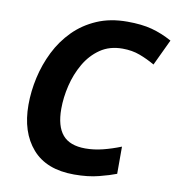

<svg xmlns="http://www.w3.org/2000/svg" viewBox="-82 -799 816 883"><g transform="rotate(10 326.0 -357.5)"><path d="M321.8 9.8Q192.4 9.8 126.2 -66.2Q60.1 -142.1 60.1 -270Q60.1 -333 74.5 -397.5Q88.9 -461.9 118.2 -520.8Q147.5 -579.6 192.9 -625.5Q238.3 -671.4 300.3 -698.2Q362.3 -725.1 441.9 -725.1Q509.8 -725.1 557.1 -712.4Q604.5 -699.7 651.9 -673.8L594.2 -551.8Q559.6 -571.8 523.2 -585.4Q486.8 -599.1 441.9 -599.1Q381.3 -599.1 337.9 -569.1Q294.4 -539.1 266.6 -491Q238.8 -442.9 225.3 -386.7Q211.9 -330.6 211.9 -277.8Q211.9 -196.8 245.6 -157Q279.3 -117.2 352.1 -117.2Q392.6 -117.2 434.1 -127.7Q475.6 -138.2 517.1 -154.8V-27.8Q487.3 -16.1 437.3 -3.2Q387.2 9.8 321.8 9.8Z"/></g></svg>

Font: Open Sans
Style: Bold Italic
Weight: 700
Italic angle: -12°
Designer: Monotype Design Team
Foundry: Monotype Imaging Inc.
Version: Version 3.003; ttfautohint (v1.8.4)